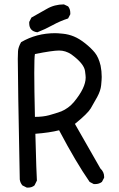

<svg xmlns="http://www.w3.org/2000/svg" viewBox="-20 -842 540 874"><path d="M108 12H102L82 2Q72 -10 70 -25Q61 -482 61 -574Q61 -591 62 -609Q63 -627 76 -650Q146 -691 231 -691Q242 -691 267 -688.5Q292 -686 316.5 -676Q341 -666 368 -644.5Q395 -623 412 -602Q429 -581 438 -543Q443 -518 443 -492Q443 -480 440.5 -454.5Q438 -429 422.5 -400.5Q407 -372 393 -348.5Q379 -325 321 -278L437 -75Q454 -59 454 -38V-33L444 -14Q431 -4 413 -4H407L388 -14Q326 -103 249 -249Q206 -238 141 -233Q146 -43 148 -20L137 2Q125 12 108 12ZM139 -310Q176 -310 203.5 -317.5Q231 -325 259 -335Q292 -349 316 -377Q370 -442 370 -489Q370 -497 367 -519Q362 -553 304 -595Q278 -612 249 -612Q219 -612 139 -596Q136 -582 136 -510Q136 -439 139 -310ZM150 -695Q113 -700 113 -736V-742L123 -762Q158 -781 193 -801.5Q228 -822 271 -822L290 -813Q300 -801 300 -783V-777L290 -758Q253 -746 219.5 -727.5Q186 -709 150 -695Z"/></svg>

Font: Xiaolai Mono SC
Style: Regular
Weight: 400
Monospace: yes
Designer: LXGW / Nozomi Seto
Version: Version 3.113;September 30, 2024